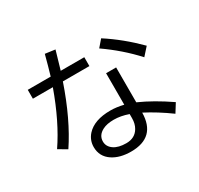

<svg xmlns="http://www.w3.org/2000/svg" viewBox="-179 -1047 1356 1310"><g transform="rotate(-30 499.5 -391.5)"><path d="M616.7 -503.9H695.8V-229Q806.2 -180.2 930.2 -95.2L888.2 -27.8Q789.6 -99.6 695.8 -147.9Q692.9 44.9 498.5 44.9Q410.6 44.9 354 7.3Q291.5 -34.2 291.5 -109.4Q291.5 -163.1 327.6 -203.6Q387.2 -269 514.2 -269Q561 -269 616.7 -255.9ZM616.7 -182.1Q557.1 -203.1 502.4 -203.1Q448.7 -203.1 414.6 -185.5Q364.7 -159.7 364.7 -110.8Q364.7 -70.3 401.9 -44.9Q437 -21 498.5 -21Q566.9 -21 598.1 -74.7Q616.7 -106 616.7 -149.9ZM97.2 -672.9H277.8Q299.3 -745.1 320.8 -827.6L398.9 -816.9Q378.4 -744.1 356.9 -672.9H542.5V-603H333.5Q247.6 -352.1 134.3 -183.1L67.9 -222.2Q173.3 -376.5 254.4 -603H97.2ZM897 -467.8Q793.5 -581.5 660.6 -673.8L706.5 -727.1Q833.5 -645.5 950.7 -527.8Z"/></g></svg>

Font: UDEV Gothic 35
Style: Regular
Weight: 400
Version: v2.1.0; ttfautohint (v1.8.4.7-5d5b-dirty) -l 6 -r 45 -G 200 